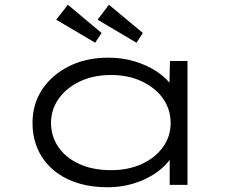

<svg xmlns="http://www.w3.org/2000/svg" viewBox="-20 -779 1011 809"><path d="M435 10Q336 10 264.5 -24.5Q193 -59 155 -120.5Q117 -182 117 -261Q117 -341 158 -402.5Q199 -464 271 -500Q343 -536 436 -536Q496 -536 547 -520.5Q598 -505 636 -480.5Q674 -456 696.5 -427.5Q719 -399 721 -373L693 -375L696 -522H770V0H695V-148L714 -156Q712 -126 688.5 -97Q665 -68 626.5 -43.5Q588 -19 538.5 -4.5Q489 10 435 10ZM448 -62Q521 -62 577.5 -88Q634 -114 666.5 -159Q699 -204 699 -261Q699 -318 667 -363.5Q635 -409 578 -436Q521 -463 448 -463Q374 -463 317 -436Q260 -409 227.5 -363.5Q195 -318 195 -261Q195 -205 226 -159.5Q257 -114 314 -88Q371 -62 448 -62ZM555 -599 391 -696 439 -759 582 -640ZM381 -599 217 -696 266 -759 408 -640Z"/></svg>

Font: Lexend Zetta Light
Style: Regular
Weight: 300
Designer: Bonnie Shaver-Troup, Thomas Jockin
Foundry: Lexend
Version: Version 1.007